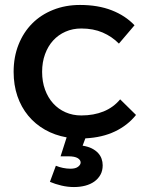

<svg xmlns="http://www.w3.org/2000/svg" viewBox="-20 -555 604 775"><path d="M460 -379Q432 -407.5 394.2 -423.8Q356.5 -440 308 -440Q273.5 -440 244.5 -427.2Q215.5 -414.5 194.5 -391.5Q173.5 -368.5 161.8 -336.2Q150 -304 150 -265Q150 -225.5 161.8 -193.2Q173.5 -161 194.5 -137.8Q215.5 -114.5 244.5 -101.8Q273.5 -89 308 -89Q358.5 -89 398.2 -105.2Q438 -121.5 465 -154L529 -91Q495.5 -49 444.2 -24.5Q393 0 324.5 3.5L313.5 33Q335.5 36.5 350.8 44.2Q366 52 375.8 62.5Q385.5 73 390 85.8Q394.5 98.5 394.5 112Q394.5 134 385.5 150.2Q376.5 166.5 360.8 177.8Q345 189 324 194.5Q303 200 278.5 200Q253 200 227.8 194Q202.5 188 181.5 179L205.5 114Q218.5 119.5 234.2 122.8Q250 126 264.5 126Q285 126 295.2 118Q305.5 110 305.5 101Q305.5 90.5 293.5 83.2Q281.5 76 256.5 76H224.5L249 -0.5Q201 -9 161.5 -31.5Q122 -54 93.8 -88.2Q65.5 -122.5 50.2 -167.2Q35 -212 35 -265Q35 -325 54.8 -374.8Q74.5 -424.5 109.8 -460Q145 -495.5 194.5 -515.2Q244 -535 303 -535Q375.5 -535 430.8 -513.5Q486 -492 523 -453Z"/></svg>

Font: Argentum Sans
Style: Regular
Weight: 400
Designer: Julieta Ulanovsky, Owen Earl, Chris M. Simpson, Rasmus Andersson, Cristiano Sobral
Foundry: The Argentum Sans Project Authors
Version: Version 3.135; ttfautohint (v1.8.4.7-5d5b-dirty)